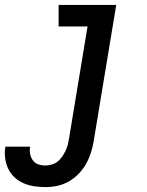

<svg xmlns="http://www.w3.org/2000/svg" viewBox="-80 -540 600 783"><path d="M105 223Q82 223 59 219.5Q36 216 15.5 207Q-5 198 -21 183Q-37 168 -46.5 148Q-56 128 -59 105Q-62 82 -58 58H43Q40 74 43 88.5Q46 103 54 114Q62 125 76 130Q90 135 105 135Q118 135 131.5 131Q145 127 156 118Q167 109 174.5 97.5Q182 86 188 73.5Q194 61 197 48Q200 35 202 22L277 -432H159V-520H394L302 36Q298 60 290.5 83.5Q283 107 270.5 129Q258 151 240 169.5Q222 188 199.5 200.5Q177 213 153 218Q129 223 105 223Z"/></svg>

Font: Iosevka Curly Slab Semibold
Style: Italic
Weight: 600
Italic angle: -9°
Monospace: yes
Designer: Belleve Invis
Foundry: Belleve Invis
Version: Version 22.1.2; ttfautohint (v1.8.4)